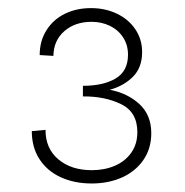

<svg xmlns="http://www.w3.org/2000/svg" viewBox="-20 -924 446 462"><path d="M56.5 -608.5 89.5 -611.5Q89.5 -566.5 120.5 -540.5Q151.5 -514.5 201 -514.5Q231.5 -514.5 256.5 -525.2Q281.5 -536 296 -556.8Q310.5 -577.5 310.5 -606Q310.5 -654.5 271.2 -673.5Q232 -692.5 179.5 -692V-717.5Q228 -717.5 258 -735Q288 -752.5 288 -792.5Q288 -816 276.2 -834Q264.5 -852 244.5 -861.8Q224.5 -871.5 200.5 -871.5Q160.5 -871.5 134.8 -849Q109 -826.5 108.5 -789.5L75.5 -791.5Q75.5 -825.5 91.8 -851.2Q108 -877 136 -890.8Q164 -904.5 199 -904.5Q233 -904.5 261 -891.2Q289 -878 305.5 -853.8Q322 -829.5 322 -798.5Q322 -761.5 299.8 -739.2Q277.5 -717 244 -708Q286.5 -700 315.2 -673.8Q344 -647.5 344 -603.5Q344 -566.5 325 -539Q306 -511.5 273.5 -497Q241 -482.5 200.5 -482.5Q159 -482.5 126.2 -497.5Q93.5 -512.5 75 -541Q56.5 -569.5 56.5 -608.5Z"/></svg>

Font: HK Grotesk Light
Style: Regular
Weight: 300
Designer: Alfredo Marco Pradil
Foundry: Hanken Design Co.
Version: Version 3.001